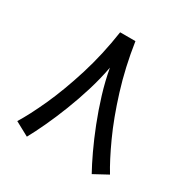

<svg xmlns="http://www.w3.org/2000/svg" viewBox="-151 -764 891 914"><g transform="rotate(30 294.5 -307.0)"><path d="M252.4 -632.8H336.4Q356.4 -500 393.1 -382.1Q429.7 -264.2 471.9 -171.6Q514.2 -79.1 549.3 -22L472.7 19.5Q450.7 -20 424.8 -75Q398.9 -129.9 373.5 -194.6Q348.1 -259.3 327.1 -327.9Q306.2 -396.5 294.4 -462.9Q282.2 -396.5 261.2 -327.9Q240.2 -259.3 214.8 -194.6Q189.5 -129.9 163.8 -75Q138.2 -20 116.2 19.5L39.6 -22Q75.2 -79.1 117.2 -171.6Q159.2 -264.2 196 -382.1Q232.9 -500 252.4 -632.8Z"/></g></svg>

Font: Vazirmatn UI FD
Style: Regular
Weight: 400
Designer: Saber Rastikerdar
Foundry: Saber Rastikerdar
Version: Version 33.003